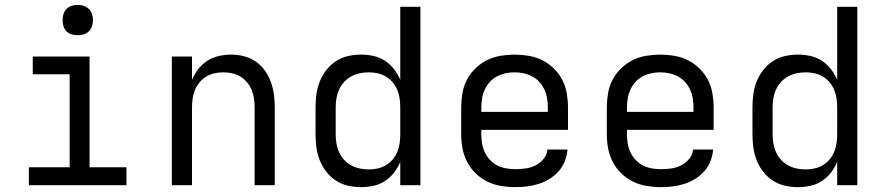

<svg xmlns="http://www.w3.org/2000/svg" viewBox="-20 -763 3640 791"><path d="M99 0V-74H267V-457H115V-530H349V-74H501V0ZM300 -618Q287 -618 275 -621.5Q263 -625 254 -634Q245 -643 241.5 -655Q238 -667 238 -680Q238 -693 241.5 -705Q245 -717 254 -726Q263 -735 275 -739Q287 -743 300 -743Q313 -743 325 -739Q337 -735 346 -726Q355 -717 359 -705Q363 -693 363 -680Q363 -667 359 -655Q355 -643 346 -634Q337 -625 325 -621.5Q313 -618 300 -618Z M688 0V-530H771V-434Q781 -458 797 -478.5Q813 -499 834 -512.5Q855 -526 880.5 -532Q906 -538 932 -538Q958 -538 984.5 -531.5Q1011 -525 1033 -510Q1055 -495 1071 -472.5Q1087 -450 1096 -425Q1105 -400 1108.5 -373.5Q1112 -347 1112 -320V0H1029V-320Q1029 -338 1026.5 -356.5Q1024 -375 1017 -392Q1010 -409 998 -423.5Q986 -438 970.5 -447.5Q955 -457 936.5 -461Q918 -465 900 -465Q882 -465 863.5 -461Q845 -457 829.5 -447.5Q814 -438 802 -423.5Q790 -409 783 -392Q776 -375 773.5 -356.5Q771 -338 771 -320V0Z M1468 8Q1440 8 1413.5 2Q1387 -4 1364 -19Q1341 -34 1324 -56Q1307 -78 1297 -103.5Q1287 -129 1283.5 -156Q1280 -183 1280 -210V-320Q1280 -347 1283.5 -374Q1287 -401 1297 -426.5Q1307 -452 1324 -474Q1341 -496 1364 -511Q1387 -526 1413.5 -532Q1440 -538 1468 -538Q1493 -538 1518.5 -532.5Q1544 -527 1565.5 -513Q1587 -499 1603 -478.5Q1619 -458 1629 -434V-735H1712V0H1629V-96Q1619 -72 1603 -51.5Q1587 -31 1565.5 -17Q1544 -3 1518.5 2.5Q1493 8 1468 8ZM1499 -65Q1518 -65 1536 -69Q1554 -73 1570 -82.5Q1586 -92 1598 -106.5Q1610 -121 1617 -138Q1624 -155 1626.5 -173.5Q1629 -192 1629 -210V-320Q1629 -338 1626.5 -356.5Q1624 -375 1617 -392Q1610 -409 1598 -423.5Q1586 -438 1570 -447.5Q1554 -457 1536 -461Q1518 -465 1499 -465Q1480 -465 1461.5 -461Q1443 -457 1426.5 -448Q1410 -439 1397 -424.5Q1384 -410 1376.5 -393Q1369 -376 1366 -357.5Q1363 -339 1363 -320V-210Q1363 -191 1366 -172.5Q1369 -154 1376.5 -137Q1384 -120 1397 -105.5Q1410 -91 1426.5 -82Q1443 -73 1461.5 -69Q1480 -65 1499 -65Z M2102 8Q2073 8 2043.5 3Q2014 -2 1987.5 -15Q1961 -28 1939.5 -49Q1918 -70 1904.5 -96Q1891 -122 1885.5 -151Q1880 -180 1880 -210V-320Q1880 -349 1885 -378.5Q1890 -408 1903.5 -434Q1917 -460 1938.5 -481Q1960 -502 1986 -515Q2012 -528 2041.5 -533Q2071 -538 2100 -538Q2129 -538 2158.5 -533Q2188 -528 2214 -515Q2240 -502 2261.5 -481Q2283 -460 2296.5 -434Q2310 -408 2315 -378.5Q2320 -349 2320 -320V-228H1963V-210Q1963 -191 1966 -172Q1969 -153 1977 -136Q1985 -119 1998.5 -104.5Q2012 -90 2028.5 -81.5Q2045 -73 2064 -69.5Q2083 -66 2102 -66Q2124 -66 2145.5 -69Q2167 -72 2186 -81.5Q2205 -91 2219.5 -108.5Q2234 -126 2235 -147H2318Q2316 -123 2307 -99.5Q2298 -76 2281.5 -57.5Q2265 -39 2244 -26Q2223 -13 2199.5 -5.5Q2176 2 2151.5 5Q2127 8 2102 8ZM2237 -302V-320Q2237 -339 2234 -357.5Q2231 -376 2223 -393.5Q2215 -411 2202.5 -425Q2190 -439 2173 -448Q2156 -457 2137.5 -461Q2119 -465 2100 -465Q2081 -465 2062.5 -461Q2044 -457 2027 -448Q2010 -439 1997.5 -425Q1985 -411 1977 -393.5Q1969 -376 1966 -357.5Q1963 -339 1963 -320V-302Z M2702 8Q2673 8 2643.5 3Q2614 -2 2587.5 -15Q2561 -28 2539.5 -49Q2518 -70 2504.5 -96Q2491 -122 2485.5 -151Q2480 -180 2480 -210V-320Q2480 -349 2485 -378.5Q2490 -408 2503.5 -434Q2517 -460 2538.5 -481Q2560 -502 2586 -515Q2612 -528 2641.5 -533Q2671 -538 2700 -538Q2729 -538 2758.5 -533Q2788 -528 2814 -515Q2840 -502 2861.5 -481Q2883 -460 2896.5 -434Q2910 -408 2915 -378.5Q2920 -349 2920 -320V-228H2563V-210Q2563 -191 2566 -172Q2569 -153 2577 -136Q2585 -119 2598.5 -104.5Q2612 -90 2628.5 -81.5Q2645 -73 2664 -69.5Q2683 -66 2702 -66Q2724 -66 2745.5 -69Q2767 -72 2786 -81.5Q2805 -91 2819.5 -108.5Q2834 -126 2835 -147H2918Q2916 -123 2907 -99.5Q2898 -76 2881.5 -57.5Q2865 -39 2844 -26Q2823 -13 2799.5 -5.5Q2776 2 2751.5 5Q2727 8 2702 8ZM2837 -302V-320Q2837 -339 2834 -357.5Q2831 -376 2823 -393.5Q2815 -411 2802.5 -425Q2790 -439 2773 -448Q2756 -457 2737.5 -461Q2719 -465 2700 -465Q2681 -465 2662.5 -461Q2644 -457 2627 -448Q2610 -439 2597.5 -425Q2585 -411 2577 -393.5Q2569 -376 2566 -357.5Q2563 -339 2563 -320V-302Z M3268 8Q3240 8 3213.5 2Q3187 -4 3164 -19Q3141 -34 3124 -56Q3107 -78 3097 -103.5Q3087 -129 3083.5 -156Q3080 -183 3080 -210V-320Q3080 -347 3083.5 -374Q3087 -401 3097 -426.5Q3107 -452 3124 -474Q3141 -496 3164 -511Q3187 -526 3213.5 -532Q3240 -538 3268 -538Q3293 -538 3318.5 -532.5Q3344 -527 3365.5 -513Q3387 -499 3403 -478.5Q3419 -458 3429 -434V-735H3512V0H3429V-96Q3419 -72 3403 -51.5Q3387 -31 3365.5 -17Q3344 -3 3318.5 2.5Q3293 8 3268 8ZM3299 -65Q3318 -65 3336 -69Q3354 -73 3370 -82.5Q3386 -92 3398 -106.5Q3410 -121 3417 -138Q3424 -155 3426.5 -173.5Q3429 -192 3429 -210V-320Q3429 -338 3426.5 -356.5Q3424 -375 3417 -392Q3410 -409 3398 -423.5Q3386 -438 3370 -447.5Q3354 -457 3336 -461Q3318 -465 3299 -465Q3280 -465 3261.5 -461Q3243 -457 3226.5 -448Q3210 -439 3197 -424.5Q3184 -410 3176.5 -393Q3169 -376 3166 -357.5Q3163 -339 3163 -320V-210Q3163 -191 3166 -172.5Q3169 -154 3176.5 -137Q3184 -120 3197 -105.5Q3210 -91 3226.5 -82Q3243 -73 3261.5 -69Q3280 -65 3299 -65Z"/></svg>

Font: Iosevka Curly Extended
Style: Regular
Weight: 400
Width: 7
Monospace: yes
Designer: Belleve Invis
Foundry: Belleve Invis
Version: Version 11.1.0; ttfautohint (v1.8.3)